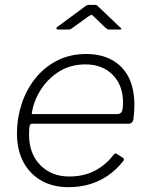

<svg xmlns="http://www.w3.org/2000/svg" viewBox="-20 -763 618 793"><path d="M263 10Q198 10 150 -17.5Q102 -45 76 -95Q50 -145 50 -212Q50 -274 69 -332.5Q88 -391 124.5 -437.5Q161 -484 214.5 -512Q268 -540 336 -540Q398 -540 443 -515Q488 -490 511.5 -443.5Q535 -397 535 -329Q535 -315 534 -300.5Q533 -286 531 -270Q530 -263 525 -257.5Q520 -252 512 -252H112Q106 -252 103 -244.5Q100 -237 100 -207Q100 -128 146.5 -81Q193 -34 266 -34Q325 -34 371 -57.5Q417 -81 451 -126Q455 -130 457.5 -129.5Q460 -129 463 -127L488 -111Q494 -107 490 -99Q461 -62 426 -38Q391 -14 350.5 -2Q310 10 263 10ZM465 -292Q476 -292 482 -300Q488 -308 488 -340Q488 -411 445.5 -454Q403 -497 333 -497Q270 -497 222.5 -466.5Q175 -436 146 -388.5Q117 -341 111 -292ZM416 -648 365 -697Q358 -703 356.5 -702Q355 -701 345 -695L277 -646Q271 -642 268.5 -641.5Q266 -641 260 -641H219Q214 -641 213 -644.5Q212 -648 217 -652L328 -734Q334 -739 338.5 -741Q343 -743 351 -743H373Q380 -743 383 -739Q386 -735 389 -733L476 -650Q482 -646 481.5 -643.5Q481 -641 475 -641H430Q426 -641 423 -643Q420 -645 416 -648Z"/></svg>

Font: Libre Franklin ExtraLight
Style: Italic
Weight: 250
Italic angle: -8°
Designer: Pablo Impallari, Rodrigo Fuenzalida, Nhung Nguyen
Foundry: Impallari Type
Version: Version 3.000